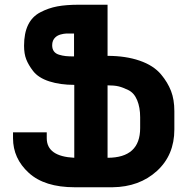

<svg xmlns="http://www.w3.org/2000/svg" viewBox="-20 -770 794 814"><path d="M719.2 -221.2Q719.2 -112.3 645 -44.9Q570.8 22.5 457 23.9H296.9Q168.9 23.9 102.1 -37.1Q35.2 -98.1 35.2 -184.1V-209H178.2V-184.1Q178.2 -106.9 294.9 -101.1V-410.2Q235.4 -410.2 189 -425Q142.6 -439.9 120.1 -469.2Q100.6 -494.6 91.3 -518.3Q82 -542 82 -576.2Q82 -682.1 150.9 -717.8Q185.1 -735.8 222.9 -742.9Q260.7 -750 315.9 -750H436V-533.2Q512.7 -533.2 571.8 -512.9Q630.9 -492.7 663.1 -454.1Q690.9 -420.9 705.1 -384.3Q719.2 -347.7 719.2 -298.8ZM201.2 -578.1Q201.2 -562.5 208.5 -552.5Q215.8 -542.5 230.2 -538.1Q244.6 -533.7 258.8 -532.2Q272.9 -530.8 293.9 -530.8V-627.9Q268.6 -627.9 259.5 -627.7Q250.5 -627.4 237.1 -623.8Q223.6 -620.1 214.8 -611.8Q201.2 -599.6 201.2 -578.1ZM574.2 -272.9Q574.2 -314.5 561.5 -345.2Q548.8 -376 523.9 -388.2Q501 -399.4 482.9 -403.8Q464.8 -408.2 436 -408.2V-101.1Q574.2 -101.1 574.2 -227.1Z"/></svg>

Font: Miedinger*
Style: Bold
Weight: 700
Version: Version 001.000